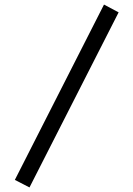

<svg xmlns="http://www.w3.org/2000/svg" viewBox="-20 -771 584 840"><path d="M109 49 45 16 435 -751 499 -717Z"/></svg>

Font: Zen Kaku Gothic Antique
Style: Bold
Weight: 700
Designer: Yoshimichi Ohira
Foundry: Positype
Version: Version 1.001